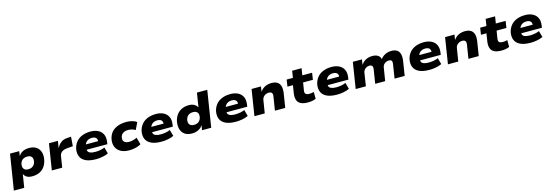

<svg xmlns="http://www.w3.org/2000/svg" viewBox="38 -2059 10313 3593"><g transform="rotate(-15 5194.5 -262.5)"><path d="M6 180 116 -507H294L280 -413H279Q302 -451 334 -474Q366 -497 404 -507Q442 -517 484 -517Q573 -517 627.5 -478.5Q682 -440 701 -373.5Q720 -307 703 -225Q687 -150 648.5 -97.5Q610 -45 549.5 -17Q489 11 408 11Q344 11 305 -13Q266 -37 250 -75H248L207 180ZM371 -135Q409 -135 437 -148Q465 -161 484 -185Q503 -209 510 -243Q522 -303 497 -337Q472 -371 411 -371Q375 -371 346.5 -359Q318 -347 299 -323Q280 -299 272 -264Q261 -205 286.5 -170Q312 -135 371 -135Z M790 0 870 -506H1043L1022 -372H1024Q1052 -432 1102.5 -470.5Q1153 -509 1224 -512L1301 -518L1287 -337L1167 -327Q1126 -323 1096 -309Q1066 -295 1048.5 -272.5Q1031 -250 1026 -221L991 0Z M1648 11Q1522 11 1447.5 -25Q1373 -61 1346 -126Q1319 -191 1335 -276Q1352 -351 1396.5 -405Q1441 -459 1512 -488Q1583 -517 1677 -517Q1756 -517 1817.5 -487.5Q1879 -458 1909.5 -398Q1940 -338 1927 -247L1921 -206H1485L1501 -306H1784L1768 -289Q1773 -326 1763 -349.5Q1753 -373 1729.5 -384.5Q1706 -396 1670 -396Q1630 -396 1599 -381.5Q1568 -367 1548.5 -339.5Q1529 -312 1522 -272L1520 -260Q1513 -214 1523.5 -184Q1534 -154 1570 -139.5Q1606 -125 1671 -125Q1719 -125 1767.5 -134.5Q1816 -144 1851 -160L1885 -37Q1835 -13 1772 -1Q1709 11 1648 11Z M2286 11Q2189 11 2124 -26Q2059 -63 2032 -128Q2005 -193 2021 -276Q2034 -340 2065.5 -386Q2097 -432 2143 -460.5Q2189 -489 2246 -503Q2303 -517 2366 -517Q2430 -517 2485 -501.5Q2540 -486 2569 -461L2502 -324Q2474 -342 2438.5 -352.5Q2403 -363 2366 -363Q2336 -363 2311 -357Q2286 -351 2266.5 -338.5Q2247 -326 2233.5 -306.5Q2220 -287 2215 -260Q2203 -204 2233.5 -173.5Q2264 -143 2327 -143Q2366 -143 2406 -153.5Q2446 -164 2480 -182L2519 -45Q2492 -29 2455.5 -16Q2419 -3 2376 4Q2333 11 2286 11Z M2916 11Q2790 11 2715.5 -25Q2641 -61 2614 -126Q2587 -191 2603 -276Q2620 -351 2664.5 -405Q2709 -459 2780 -488Q2851 -517 2945 -517Q3024 -517 3085.5 -487.5Q3147 -458 3177.5 -398Q3208 -338 3195 -247L3189 -206H2753L2769 -306H3052L3036 -289Q3041 -326 3031 -349.5Q3021 -373 2997.5 -384.5Q2974 -396 2938 -396Q2898 -396 2867 -381.5Q2836 -367 2816.5 -339.5Q2797 -312 2790 -272L2788 -260Q2781 -214 2791.5 -184Q2802 -154 2838 -139.5Q2874 -125 2939 -125Q2987 -125 3035.5 -134.5Q3084 -144 3119 -160L3153 -37Q3103 -13 3040 -1Q2977 11 2916 11Z M3510 11Q3419 11 3364.5 -28Q3310 -67 3292 -133.5Q3274 -200 3289 -282Q3306 -358 3346 -410.5Q3386 -463 3446 -490Q3506 -517 3582 -517Q3644 -517 3684.5 -493Q3725 -469 3745 -431H3746L3790 -705H3990L3878 0H3700L3715 -94Q3694 -58 3660 -34.5Q3626 -11 3587 0Q3548 11 3510 11ZM3582 -135Q3620 -135 3648 -147.5Q3676 -160 3695 -184.5Q3714 -209 3721 -243Q3733 -303 3708 -337Q3683 -371 3622 -371Q3585 -371 3556.5 -358.5Q3528 -346 3509.5 -322Q3491 -298 3483 -264Q3471 -205 3496.5 -170Q3522 -135 3582 -135Z M4358 11Q4232 11 4157.5 -25Q4083 -61 4056 -126Q4029 -191 4045 -276Q4062 -351 4106.5 -405Q4151 -459 4222 -488Q4293 -517 4387 -517Q4466 -517 4527.5 -487.5Q4589 -458 4619.5 -398Q4650 -338 4637 -247L4631 -206H4195L4211 -306H4494L4478 -289Q4483 -326 4473 -349.5Q4463 -373 4439.5 -384.5Q4416 -396 4380 -396Q4340 -396 4309 -381.5Q4278 -367 4258.5 -339.5Q4239 -312 4232 -272L4230 -260Q4223 -214 4233.5 -184Q4244 -154 4280 -139.5Q4316 -125 4381 -125Q4429 -125 4477.5 -134.5Q4526 -144 4561 -160L4595 -37Q4545 -13 4482 -1Q4419 11 4358 11Z M4715 0 4795 -506H4977L4962 -407H4963Q5005 -467 5061.5 -492Q5118 -517 5182 -517Q5251 -517 5293.5 -490.5Q5336 -464 5352 -409.5Q5368 -355 5355 -271L5312 0H5112L5154 -263Q5160 -298 5153.5 -318Q5147 -338 5129.5 -347Q5112 -356 5085 -356Q5053 -356 5025 -342Q4997 -328 4979 -305.5Q4961 -283 4956 -254L4915 0Z M5751 11Q5664 11 5612.5 -15.5Q5561 -42 5543.5 -94Q5526 -146 5537 -221L5561 -374H5455L5475 -506H5596L5617 -639H5800L5778 -506H5968L5948 -374H5758L5734 -225Q5726 -179 5746.5 -158.5Q5767 -138 5820 -138Q5842 -138 5864 -141.5Q5886 -145 5905 -151L5906 -18Q5869 -2 5831.5 4.5Q5794 11 5751 11Z M6318 11Q6192 11 6117.5 -25Q6043 -61 6016 -126Q5989 -191 6005 -276Q6022 -351 6066.5 -405Q6111 -459 6182 -488Q6253 -517 6347 -517Q6426 -517 6487.5 -487.5Q6549 -458 6579.5 -398Q6610 -338 6597 -247L6591 -206H6155L6171 -306H6454L6438 -289Q6443 -326 6433 -349.5Q6423 -373 6399.5 -384.5Q6376 -396 6340 -396Q6300 -396 6269 -381.5Q6238 -367 6218.5 -339.5Q6199 -312 6192 -272L6190 -260Q6183 -214 6193.5 -184Q6204 -154 6240 -139.5Q6276 -125 6341 -125Q6389 -125 6437.5 -134.5Q6486 -144 6521 -160L6555 -37Q6505 -13 6442 -1Q6379 11 6318 11Z M6677 0 6757 -506H6934L6918 -406L6920 -405Q6959 -464 7014.5 -490.5Q7070 -517 7138 -517Q7201 -517 7242 -491Q7283 -465 7293 -419L7296 -416Q7328 -461 7382 -489Q7436 -517 7506 -517Q7572 -517 7612.5 -490.5Q7653 -464 7667.5 -410Q7682 -356 7669 -271L7626 0H7430L7472 -267Q7477 -300 7473 -319Q7469 -338 7454.5 -347Q7440 -356 7414 -356Q7382 -356 7355 -342.5Q7328 -329 7311 -307.5Q7294 -286 7290 -260L7248 0H7055L7097 -267Q7103 -299 7097.5 -318.5Q7092 -338 7077.5 -347Q7063 -356 7038 -356Q7015 -356 6993.5 -348Q6972 -340 6955.5 -326.5Q6939 -313 6929 -296Q6919 -279 6915 -261L6874 0Z M8107 11Q7981 11 7906.5 -25Q7832 -61 7805 -126Q7778 -191 7794 -276Q7811 -351 7855.5 -405Q7900 -459 7971 -488Q8042 -517 8136 -517Q8215 -517 8276.5 -487.5Q8338 -458 8368.5 -398Q8399 -338 8386 -247L8380 -206H7944L7960 -306H8243L8227 -289Q8232 -326 8222 -349.5Q8212 -373 8188.5 -384.5Q8165 -396 8129 -396Q8089 -396 8058 -381.5Q8027 -367 8007.5 -339.5Q7988 -312 7981 -272L7979 -260Q7972 -214 7982.5 -184Q7993 -154 8029 -139.5Q8065 -125 8130 -125Q8178 -125 8226.5 -134.5Q8275 -144 8310 -160L8344 -37Q8294 -13 8231 -1Q8168 11 8107 11Z M8464 0 8544 -506H8726L8711 -407H8712Q8754 -467 8810.5 -492Q8867 -517 8931 -517Q9000 -517 9042.5 -490.5Q9085 -464 9101 -409.5Q9117 -355 9104 -271L9061 0H8861L8903 -263Q8909 -298 8902.5 -318Q8896 -338 8878.5 -347Q8861 -356 8834 -356Q8802 -356 8774 -342Q8746 -328 8728 -305.5Q8710 -283 8705 -254L8664 0Z M9500 11Q9413 11 9361.5 -15.5Q9310 -42 9292.5 -94Q9275 -146 9286 -221L9310 -374H9204L9224 -506H9345L9366 -639H9549L9527 -506H9717L9697 -374H9507L9483 -225Q9475 -179 9495.5 -158.5Q9516 -138 9569 -138Q9591 -138 9613 -141.5Q9635 -145 9654 -151L9655 -18Q9618 -2 9580.5 4.5Q9543 11 9500 11Z M10067 11Q9941 11 9866.5 -25Q9792 -61 9765 -126Q9738 -191 9754 -276Q9771 -351 9815.5 -405Q9860 -459 9931 -488Q10002 -517 10096 -517Q10175 -517 10236.5 -487.5Q10298 -458 10328.5 -398Q10359 -338 10346 -247L10340 -206H9904L9920 -306H10203L10187 -289Q10192 -326 10182 -349.5Q10172 -373 10148.5 -384.5Q10125 -396 10089 -396Q10049 -396 10018 -381.5Q9987 -367 9967.5 -339.5Q9948 -312 9941 -272L9939 -260Q9932 -214 9942.5 -184Q9953 -154 9989 -139.5Q10025 -125 10090 -125Q10138 -125 10186.5 -134.5Q10235 -144 10270 -160L10304 -37Q10254 -13 10191 -1Q10128 11 10067 11Z"/></g></svg>

Font: Nunito Sans 7pt SemiExpanded Black
Style: Italic
Weight: 900
Width: 6
Italic angle: -9°
Designer: Vernon Adams
Foundry: Vernon Adams
Version: Version 3.101;gftools[0.9.27]